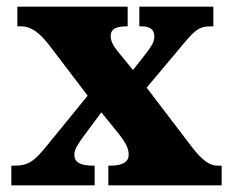

<svg xmlns="http://www.w3.org/2000/svg" viewBox="-20 -556 693 576"><path d="M14 0H264V-59H260C219 -59 203 -70 203 -92C203 -107 213 -122 224 -138L284 -219L331 -161C362 -123 366 -107 366 -92C366 -70 348 -59 310 -59H305V0H645V-59H633C609 -59 587 -75 558 -112L420 -293L519 -411C561 -462 575 -477 611 -477H620V-536H398V-477H402C428 -477 443 -470 443 -446C443 -428 431 -413 416 -393L379 -346L333 -402C318 -421 312 -434 312 -448C312 -464 321 -477 359 -477H363V-536H32V-477H44C72 -477 97 -459 125 -424L243 -269L124 -123C85 -75 68 -59 23 -59H14Z"/></svg>

Font: Noto Serif Tamil SemiCondensed Black
Style: Italic
Weight: 900
Width: 4
Italic angle: -12°
Designer: Indian Type Foundry, Tom Grace, and the Monotype Design Team
Foundry: Monotype Imaging Inc.
Version: Version 2.003